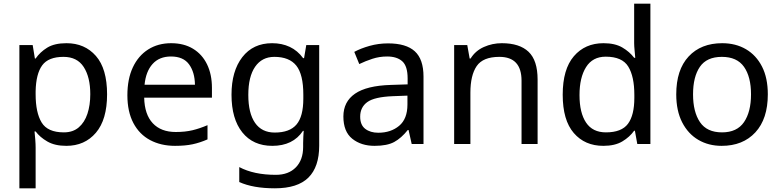

<svg xmlns="http://www.w3.org/2000/svg" viewBox="-20 -780 4233 1040"><path d="M340 -546Q439 -546 499.5 -477Q560 -408 560 -269Q560 -132 499.5 -61Q439 10 339 10Q277 10 236.5 -13.5Q196 -37 173 -68H167Q169 -51 171 -25Q173 1 173 20V240H85V-536H157L169 -463H173Q197 -498 236 -522Q275 -546 340 -546ZM324 -472Q242 -472 208.5 -426Q175 -380 173 -286V-269Q173 -170 205.5 -116.5Q238 -63 326 -63Q375 -63 406.5 -90Q438 -117 453.5 -163.5Q469 -210 469 -270Q469 -362 433.5 -417Q398 -472 324 -472Z M907 -546Q976 -546 1025.5 -516Q1075 -486 1101.5 -431.5Q1128 -377 1128 -304V-251H761Q763 -160 807.5 -112.5Q852 -65 932 -65Q983 -65 1022.5 -74.5Q1062 -84 1104 -102V-25Q1063 -7 1023 1.5Q983 10 928 10Q852 10 793.5 -21Q735 -52 702.5 -113.5Q670 -175 670 -264Q670 -352 699.5 -415Q729 -478 782.5 -512Q836 -546 907 -546ZM906 -474Q843 -474 806.5 -433.5Q770 -393 763 -321H1036Q1035 -389 1004 -431.5Q973 -474 906 -474Z M1454 -546Q1507 -546 1549.5 -526Q1592 -506 1622 -465H1627L1639 -536H1709V9Q1709 124 1650.5 182Q1592 240 1469 240Q1351 240 1276 206V125Q1355 167 1474 167Q1543 167 1582.5 126.5Q1622 86 1622 16V-5Q1622 -17 1623 -39.5Q1624 -62 1625 -71H1621Q1567 10 1455 10Q1351 10 1292.5 -63Q1234 -136 1234 -267Q1234 -395 1292.5 -470.5Q1351 -546 1454 -546ZM1466 -472Q1399 -472 1362 -418.5Q1325 -365 1325 -266Q1325 -167 1361.5 -114.5Q1398 -62 1468 -62Q1549 -62 1586 -105.5Q1623 -149 1623 -246V-267Q1623 -377 1585 -424.5Q1547 -472 1466 -472Z M2082 -545Q2180 -545 2227 -502Q2274 -459 2274 -365V0H2210L2193 -76H2189Q2154 -32 2115.5 -11Q2077 10 2009 10Q1936 10 1888 -28.5Q1840 -67 1840 -149Q1840 -229 1903 -272.5Q1966 -316 2097 -320L2188 -323V-355Q2188 -422 2159 -448Q2130 -474 2077 -474Q2035 -474 1997 -461.5Q1959 -449 1926 -433L1899 -499Q1934 -518 1982 -531.5Q2030 -545 2082 -545ZM2108 -259Q2008 -255 1969.5 -227Q1931 -199 1931 -148Q1931 -103 1958.5 -82Q1986 -61 2029 -61Q2097 -61 2142 -98.5Q2187 -136 2187 -214V-262Z M2698 -546Q2794 -546 2843 -499.5Q2892 -453 2892 -349V0H2805V-343Q2805 -472 2685 -472Q2596 -472 2562 -422Q2528 -372 2528 -278V0H2440V-536H2511L2524 -463H2529Q2555 -505 2601 -525.5Q2647 -546 2698 -546Z M3248 10Q3148 10 3088 -59.5Q3028 -129 3028 -267Q3028 -405 3088.5 -475.5Q3149 -546 3249 -546Q3311 -546 3350.5 -523Q3390 -500 3415 -467H3421Q3420 -480 3417.5 -505.5Q3415 -531 3415 -546V-760H3503V0H3432L3419 -72H3415Q3391 -38 3351 -14Q3311 10 3248 10ZM3262 -63Q3347 -63 3381.5 -109.5Q3416 -156 3416 -250V-266Q3416 -366 3383 -419.5Q3350 -473 3261 -473Q3190 -473 3154.5 -416.5Q3119 -360 3119 -265Q3119 -169 3154.5 -116Q3190 -63 3262 -63Z M4139 -269Q4139 -136 4071.5 -63Q4004 10 3889 10Q3818 10 3762.5 -22.5Q3707 -55 3675 -117.5Q3643 -180 3643 -269Q3643 -402 3710 -474Q3777 -546 3892 -546Q3965 -546 4020.5 -513.5Q4076 -481 4107.5 -419.5Q4139 -358 4139 -269ZM3734 -269Q3734 -174 3771.5 -118.5Q3809 -63 3891 -63Q3972 -63 4010 -118.5Q4048 -174 4048 -269Q4048 -364 4010 -418Q3972 -472 3890 -472Q3808 -472 3771 -418Q3734 -364 3734 -269Z"/></svg>

Font: Noto Sans Grantha
Style: Regular
Weight: 400
Designer: Monotype Design Team
Foundry: Monotype Imaging Inc.
Version: Version 2.003; ttfautohint (v1.8.4.7-5d5b)